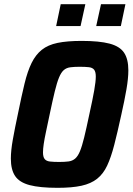

<svg xmlns="http://www.w3.org/2000/svg" viewBox="-20 -892 635 920"><path d="M256 8Q171 8 122 -5Q73 -18 52.5 -48.5Q32 -79 32 -132Q32 -170 41.5 -223.5Q51 -277 66 -347Q83 -431 97.5 -491Q112 -551 131.5 -590.5Q151 -630 180.5 -653.5Q210 -677 256 -686.5Q302 -696 371 -696Q456 -696 505 -683Q554 -670 574.5 -639.5Q595 -609 595 -555Q595 -517 586 -464.5Q577 -412 561 -341Q543 -258 527.5 -198Q512 -138 493.5 -98.5Q475 -59 445.5 -35.5Q416 -12 370.5 -2Q325 8 256 8ZM264 -116Q291 -116 309 -118.5Q327 -121 340 -132Q353 -143 363 -167Q373 -191 383.5 -234Q394 -277 408 -344Q424 -416 431.5 -459Q439 -502 439 -525Q439 -548 431 -558Q423 -568 406 -570Q389 -572 361 -572Q335 -572 316.5 -569.5Q298 -567 285.5 -556Q273 -545 263 -521Q253 -497 242.5 -454Q232 -411 218 -344Q208 -296 200.5 -261Q193 -226 189.5 -202Q186 -178 186 -162Q186 -140 194 -130Q202 -120 219.5 -118Q237 -116 264 -116ZM441 -767 464 -872H581L559 -767ZM249 -767 271 -872H389L366 -767Z"/></svg>

Font: Saira SemiCondensed
Style: Bold Italic
Weight: 700
Width: 4
Italic angle: -12°
Designer: Hector Gatti with collaboration of the Omnibus-Type team
Foundry: Omnibus-Type
Version: Version 1.101